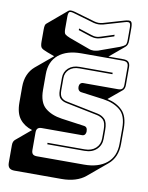

<svg xmlns="http://www.w3.org/2000/svg" viewBox="-114 -1068 977 1267"><g transform="rotate(10 375.0 -434.5)"><path d="M389 119H73Q49 119 38 108Q27 97 27 73V-44Q27 -57 30.5 -66Q34 -75 41 -81L141 -165Q88 -181 57.5 -219.5Q27 -258 27 -330V-435Q27 -480 42 -515Q57 -550 85 -574L200 -670L149 -689Q119 -700 110 -710Q101 -720 101 -751V-832Q101 -849 103.5 -859Q106 -869 112 -873L241 -982Q246 -986 256.5 -986.5Q267 -987 285 -982L422 -942Q438 -938 450 -938Q462 -938 478 -942L615 -982Q648 -992 658.5 -984.5Q669 -977 669 -941V-860Q669 -841 665 -831Q661 -821 653 -814L553 -730H653Q677 -730 688 -719Q699 -708 699 -684V-565Q699 -552 695.5 -543Q692 -534 685 -528L595 -453Q658 -439 696.5 -400.5Q735 -362 735 -281V-176Q735 -131 720 -96Q705 -61 676 -37L547 71Q519 94 479 106.5Q439 119 389 119ZM481 -932Q464 -928 450 -928Q436 -928 419 -932L282 -972Q256 -980 248 -974Q240 -968 240 -941V-860Q240 -833 248.5 -825Q257 -817 282 -807L419 -757Q426 -754 434 -753Q442 -752 451 -752Q460 -753 470.5 -755Q481 -757 490 -761L618 -807Q642 -817 650.5 -825Q659 -833 659 -860V-941Q659 -968 651 -974Q643 -980 618 -972ZM330 -879 417 -851Q424 -849 431.5 -847Q439 -845 449 -845Q459 -845 466.5 -847Q474 -849 481 -851L568 -879V-868L485 -841Q476 -839 468 -837Q460 -835 449 -835Q438 -835 430 -837Q422 -839 413 -841L330 -868ZM518 0Q614 0 669.5 -45.5Q725 -91 725 -176V-281Q725 -365 682 -401Q639 -437 569 -447L420 -467Q407 -468 400 -477Q393 -486 393 -499Q393 -512 400 -520.5Q407 -529 420 -529H653Q672 -529 680.5 -537.5Q689 -546 689 -565V-684Q689 -703 680.5 -711.5Q672 -720 653 -720H373Q276 -720 221 -674.5Q166 -629 166 -544V-439Q166 -355 208.5 -319Q251 -283 321 -273L471 -252Q484 -251 490.5 -243Q497 -235 497 -218Q497 -206 490.5 -197.5Q484 -189 471 -189H202Q183 -189 174.5 -180.5Q166 -172 166 -153V-36Q166 -17 174.5 -8.5Q183 0 202 0ZM599 -630V-620H377Q335 -620 310 -597Q285 -574 285 -539V-457Q285 -422 299 -408Q313 -394 336 -390L547 -347Q577 -341 596.5 -321Q616 -301 616 -249V-191Q616 -147 586 -118.5Q556 -90 505 -90H256V-100H505Q551 -100 578.5 -125.5Q606 -151 606 -191V-249Q606 -296 589.5 -313.5Q573 -331 545 -337L334 -380Q308 -385 291.5 -400.5Q275 -416 275 -457V-539Q275 -579 303 -604.5Q331 -630 377 -630Z"/></g></svg>

Font: Bungee Shade
Style: Regular
Weight: 400
Designer: David Jonathan Ross
Foundry: David Jonathan Ross
Version: Version 1.001;PS 1.0;hotconv 1.0.72;makeotf.lib2.5.5900